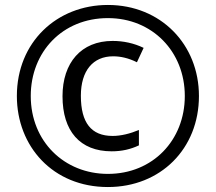

<svg xmlns="http://www.w3.org/2000/svg" viewBox="-20 -744 871 774"><path d="M415 10C627 10 782 -144 782 -357C782 -565 628 -724 415 -724C209 -724 48 -574 48 -357C48 -154 193 10 415 10ZM415 -43C239 -43 104 -174 104 -357C104 -535 232 -671 415 -671C594 -671 725 -536 725 -357C725 -179 596 -43 415 -43ZM430 -134C471 -134 506 -142 540 -158V-220C504 -205 467 -196 434 -196C348 -196 306 -249 306 -358C306 -459 355 -517 436 -517C466 -517 498 -510 532 -493L559 -551C520 -570 477 -579 434 -579C307 -579 232 -491 232 -356C232 -216 302 -134 430 -134Z"/></svg>

Font: Noto Sans Telugu Condensed
Style: Regular
Weight: 400
Width: 3
Designer: Jelle Bosma - Monotype Design Team
Foundry: Monotype Imaging Inc.
Version: Version 2.005